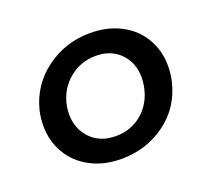

<svg xmlns="http://www.w3.org/2000/svg" viewBox="-83 -530 706 641"><g transform="rotate(-20 270.0 -209.5)"><path d="M40 -187Q40 -213 46 -240Q67 -324 136 -374.5Q205 -425 292 -425Q354 -425 401.5 -400Q449 -375 474.5 -331Q500 -287 500 -233Q500 -207 494 -180Q474 -94 405.5 -44Q337 6 249 6Q186 6 138.5 -19.5Q91 -45 65.5 -89Q40 -133 40 -187ZM401 -196Q404 -213 404 -227Q404 -279 371 -313Q338 -347 284 -347Q230 -347 189 -313Q148 -279 137 -224Q134 -209 134 -194Q134 -142 167.5 -107Q201 -72 257 -72Q311 -72 350.5 -105.5Q390 -139 401 -196Z"/></g></svg>

Font: Ysabeau Semibold
Style: Italic
Weight: 600
Italic angle: -12°
Designer: Christian Thalmann (Catharsis Fonts)
Version: Version 0.003